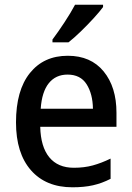

<svg xmlns="http://www.w3.org/2000/svg" viewBox="-20 -786 559 816"><path d="M268 -549Q366 -549 420.5 -482.5Q475 -416 475 -307V-247H151Q153 -162 189.5 -117.5Q226 -73 294 -73Q338 -73 374.5 -83Q411 -93 450 -112V-26Q413 -7 375 1.5Q337 10 288 10Q175 10 111.5 -62.5Q48 -135 48 -266Q48 -402 107 -475.5Q166 -549 268 -549ZM267 -469Q217 -469 187.5 -432.5Q158 -396 153 -324H375Q374 -387 348 -428Q322 -469 267 -469ZM418 -756Q404 -737 378 -708.5Q352 -680 323 -652Q294 -624 271 -606H203V-618Q227 -650 254 -691Q281 -732 299 -766H418Z"/></svg>

Font: Noto Sans Gurmukhi UI SemiCondensed Medium
Style: Regular
Weight: 500
Width: 4
Designer: Jelle Bosma - Monotype Design Team
Foundry: Monotype Imaging Inc.
Version: Version 2.004; ttfautohint (v1.8.4.7-5d5b)